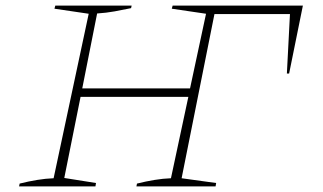

<svg xmlns="http://www.w3.org/2000/svg" viewBox="-20 -664 1149 684"><path d="M48 0 50 -10Q82 -18 112.5 -23Q143 -28 171 -29L296 -615L174 -633L177 -644H449L447 -635Q419 -629 388.5 -623.5Q358 -618 326 -616L273 -349H657L714 -615L592 -633L595 -644H1059L1010 -402H1002L1013 -614H744L627 -29L750 -12L748 0H466L468 -10Q500 -18 530.5 -23Q561 -28 589 -29L651 -319H267L209 -30L322 -12L320 0Z"/></svg>

Font: Piazzolla Thin
Style: Italic
Weight: 100
Italic angle: -11.3°
Designer: Juan Pablo del Peral
Foundry: Huerta Tipografica
Version: Version 1.330